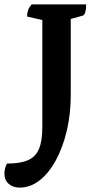

<svg xmlns="http://www.w3.org/2000/svg" viewBox="-91 -661 443 871"><path d="M-2 190Q-32 190 -51.5 173Q-71 156 -71 126Q-71 116 -68 103Q-65 90 -59 81Q2 81 36.5 65.5Q71 50 86 14Q101 -22 101 -84V-570L32 -586Q32 -620 53 -641H300Q300 -620 296 -606Q292 -592 284 -590L230 -575V-230Q230 -144 212 -68Q194 8 162.5 66Q131 124 89 157Q47 190 -2 190Z"/></svg>

Font: Petrona
Style: Bold
Weight: 700
Designer: Ringo R. Seeber
Foundry: Ringo R. Seeber
Version: Version 2.001; ttfautohint (v1.8.3)